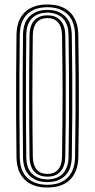

<svg xmlns="http://www.w3.org/2000/svg" viewBox="-20 -827 423 854"><path d="M191 7Q125.5 7 89.9 -27.9Q54.2 -62.9 53.4 -127.8Q52.1 -219.8 51.7 -311.9Q51.3 -404.1 51.8 -494.6Q52.3 -585.2 53.4 -672Q54.2 -737.1 89.9 -772.1Q125.6 -807 191 -807Q255.8 -807 291.4 -772.3Q327.1 -737.5 328.3 -672.2Q330.1 -579.4 330.6 -487.6Q331.2 -395.9 330.6 -305.8Q330 -215.7 328.3 -127.5Q327.1 -63.3 291.9 -28.1Q256.7 7 191 7ZM191 -5.1Q248.7 -5.1 280.7 -36.8Q312.7 -68.5 313.9 -128.3Q315.6 -220.2 316 -311.9Q316.4 -403.5 316 -493.8Q315.5 -584 313.8 -671.8Q312.7 -733 280 -764Q247.3 -794.9 191 -794.9Q133.8 -794.9 101.2 -763.7Q68.7 -732.4 67.9 -671.6Q66.8 -580.1 66.4 -491.3Q66 -402.4 66.4 -312.7Q66.8 -222.9 67.9 -128.2Q68.7 -68 101 -36.5Q133.3 -5.1 191 -5.1ZM191 -17.1Q141 -17.1 112.1 -45Q83.1 -72.9 82.4 -128.3Q81.1 -233.2 80.8 -323.8Q80.5 -414.5 80.9 -499.4Q81.3 -584.3 82.4 -671.5Q83.1 -727.6 112.4 -755.2Q141.7 -782.9 191 -782.9Q239.8 -782.9 269 -755.3Q298.2 -727.8 299.3 -671.4Q300.8 -585.1 301.4 -497.6Q301.9 -410.1 301.5 -318.6Q301.1 -227.1 299.4 -128.7Q298.3 -72.4 269.1 -44.8Q240 -17.1 191 -17.1ZM191 -29.2Q234.8 -29.2 259.4 -54.7Q284 -80.1 284.9 -129.1Q286.5 -230.5 287 -321Q287.4 -411.5 286.9 -497.5Q286.4 -583.4 284.9 -670.7Q283.9 -722.1 258.2 -746.4Q232.6 -770.8 191 -770.8Q147 -770.8 122.3 -745.5Q97.6 -720.2 96.9 -671.2Q95.8 -573.6 95.4 -485.5Q95 -397.3 95.4 -310.3Q95.8 -223.2 96.9 -128.6Q97.6 -76.7 123.8 -53Q149.9 -29.2 191 -29.2ZM191 -41.3Q152.9 -41.3 132.5 -64Q112 -86.7 111.4 -129Q110.6 -202.7 110.1 -270.5Q109.5 -338.4 109.5 -403.7Q109.5 -469.1 110.1 -535Q110.6 -601 111.4 -670.8Q112 -713.2 132.5 -736Q152.9 -758.7 191 -758.7Q229.2 -758.7 249.4 -735.6Q269.6 -712.5 270.4 -670.3Q272 -573.3 272.5 -483.1Q272.9 -392.9 272.4 -305.6Q271.9 -218.4 270.4 -129.5Q269.6 -87.1 249.1 -64.2Q228.6 -41.3 191 -41.3ZM191 -53.4Q221.5 -53.4 238.3 -72.8Q255.2 -92.3 255.9 -130Q257.2 -207.9 257.7 -276.1Q258.3 -344.3 258.4 -408.1Q258.4 -472 257.7 -536.1Q257 -600.3 255.9 -669.9Q255.2 -707.9 238.2 -727.2Q221.3 -746.6 191 -746.6Q160.4 -746.6 143.4 -727.2Q126.5 -707.8 125.9 -670.5Q124.9 -593.6 124.5 -524.5Q124 -455.5 124 -390.6Q124 -325.6 124.5 -261.2Q125.1 -196.9 125.9 -129.3Q126.5 -92.9 143 -73.2Q159.6 -53.4 191 -53.4Z"/></svg>

Font: Big Shoulders Inline Display SC Thin
Style: Regular
Weight: 100
Designer: Patric King
Foundry: XO Type Co
Version: Version 2.002